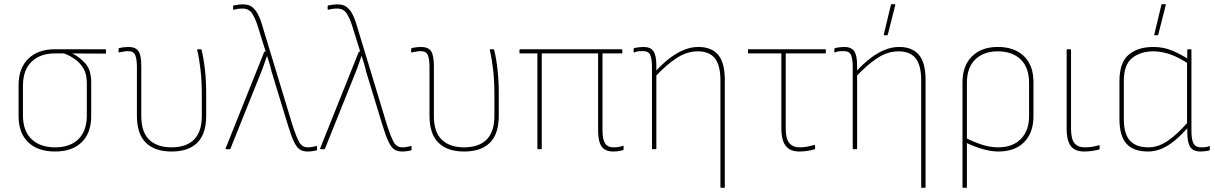

<svg xmlns="http://www.w3.org/2000/svg" viewBox="-20 -715 5822 920"><path d="M244 11Q161 11 115 -33.5Q69 -78 69 -159V-307Q69 -388 115.5 -433.5Q162 -479 243 -479H484Q488 -479 488 -475V-461Q488 -458 484 -458L328 -459V-458Q361 -442 389 -411Q417 -380 417 -321V-159Q417 -78 371.5 -33.5Q326 11 244 11ZM244 -9Q316 -9 356 -48.5Q396 -88 396 -162V-318Q396 -360 379.5 -387.5Q363 -415 337.5 -432.5Q312 -450 287 -459H243Q172 -459 131 -419Q90 -379 90 -304V-162Q90 -88 131 -48.5Q172 -9 244 -9Z M802 11Q722 11 679 -31Q636 -73 636 -161V-393Q636 -432 628 -451Q620 -470 594 -470Q585 -470 573.5 -468Q562 -466 552 -464Q548 -463 548 -466V-480Q548 -484 552 -485Q560 -487 572 -488.5Q584 -490 595 -490Q630 -490 643.5 -470Q657 -450 657 -399V-159Q657 -82 695 -45.5Q733 -9 802 -9Q872 -9 909.5 -46Q947 -83 947 -160V-263Q947 -326 941 -379.5Q935 -433 925 -475Q924 -479 927 -479H941Q945 -479 946 -475Q956 -435 962 -381.5Q968 -328 968 -266V-161Q968 -73 925.5 -31Q883 11 802 11Z M1454 11Q1432 11 1417 1.5Q1402 -8 1389 -35Q1376 -62 1361 -111L1281 -373Q1277 -392 1271.5 -410Q1266 -428 1260 -446H1259Q1252 -428 1246 -409Q1240 -390 1232 -371L1084 -2Q1083 0 1080 0H1064Q1063 0 1061.5 -1Q1060 -2 1061 -4L1246 -466Q1247 -468 1251 -468H1253L1213 -596Q1203 -627 1188 -650.5Q1173 -674 1142 -674Q1131 -674 1120 -672.5Q1109 -671 1100 -668Q1097 -667 1097 -671V-685Q1097 -688 1100 -689Q1109 -691 1121 -692.5Q1133 -694 1145 -694Q1172 -694 1188 -681.5Q1204 -669 1214.5 -649.5Q1225 -630 1232 -608L1381 -117Q1400 -58 1414 -33.5Q1428 -9 1455 -9Q1466 -9 1476.5 -11Q1487 -13 1495 -15Q1499 -17 1499 -12V2Q1499 4 1496 6Q1486 8 1475.5 9.5Q1465 11 1454 11Z M1907 11Q1885 11 1870 1.5Q1855 -8 1842 -35Q1829 -62 1814 -111L1734 -373Q1730 -392 1724.5 -410Q1719 -428 1713 -446H1712Q1705 -428 1699 -409Q1693 -390 1685 -371L1537 -2Q1536 0 1533 0H1517Q1516 0 1514.5 -1Q1513 -2 1514 -4L1699 -466Q1700 -468 1704 -468H1706L1666 -596Q1656 -627 1641 -650.5Q1626 -674 1595 -674Q1584 -674 1573 -672.5Q1562 -671 1553 -668Q1550 -667 1550 -671V-685Q1550 -688 1553 -689Q1562 -691 1574 -692.5Q1586 -694 1598 -694Q1625 -694 1641 -681.5Q1657 -669 1667.5 -649.5Q1678 -630 1685 -608L1834 -117Q1853 -58 1867 -33.5Q1881 -9 1908 -9Q1919 -9 1929.5 -11Q1940 -13 1948 -15Q1952 -17 1952 -12V2Q1952 4 1949 6Q1939 8 1928.5 9.5Q1918 11 1907 11Z M2204 11Q2124 11 2081 -31Q2038 -73 2038 -161V-393Q2038 -432 2030 -451Q2022 -470 1996 -470Q1987 -470 1975.5 -468Q1964 -466 1954 -464Q1950 -463 1950 -466V-480Q1950 -484 1954 -485Q1962 -487 1974 -488.5Q1986 -490 1997 -490Q2032 -490 2045.5 -470Q2059 -450 2059 -399V-159Q2059 -82 2097 -45.5Q2135 -9 2204 -9Q2274 -9 2311.5 -46Q2349 -83 2349 -160V-263Q2349 -326 2343 -379.5Q2337 -433 2327 -475Q2326 -479 2329 -479H2343Q2347 -479 2348 -475Q2358 -435 2364 -381.5Q2370 -328 2370 -266V-161Q2370 -73 2327.5 -31Q2285 11 2204 11Z M2918 11Q2894 11 2877.5 1Q2861 -9 2853.5 -31.5Q2846 -54 2846 -91V-459H2576V-3Q2576 0 2572 0H2558Q2555 0 2555 -3V-459H2473Q2469 -459 2469 -462V-475Q2469 -479 2473 -479H2958Q2962 -479 2962 -475V-462Q2962 -459 2958 -459H2867V-90Q2867 -47 2879.5 -28Q2892 -9 2920 -9Q2931 -9 2942 -10.5Q2953 -12 2964 -16Q2968 -18 2968 -13V1Q2968 3 2964 5Q2957 7 2944.5 9Q2932 11 2918 11Z M3436 185Q3432 185 3432 182V-330Q3432 -402 3405.5 -435.5Q3379 -469 3323 -469Q3270 -469 3220 -435.5Q3170 -402 3120 -348V-372Q3154 -409 3187.5 -435Q3221 -461 3256 -475.5Q3291 -490 3326 -490Q3389 -490 3421 -452.5Q3453 -415 3453 -332V182Q3453 185 3450 185ZM3108 0Q3104 0 3104 -3V-393Q3104 -432 3096 -451Q3088 -470 3062 -470Q3053 -470 3041.5 -469.5Q3030 -469 3020 -464Q3016 -463 3016 -466V-480Q3016 -484 3020 -485Q3028 -487 3040 -488.5Q3052 -490 3063 -490Q3097 -490 3111 -470Q3125 -450 3125 -400V-371V-362V-3Q3125 0 3122 0Z M3810 11Q3781 11 3762 -0.5Q3743 -12 3733.5 -36.5Q3724 -61 3724 -99V-459H3567Q3564 -459 3564 -462V-475Q3564 -479 3567 -479H3934Q3937 -479 3937 -475V-462Q3937 -459 3934 -459H3745V-99Q3745 -49 3762.5 -29Q3780 -9 3811 -9Q3831 -9 3849 -12.5Q3867 -16 3881 -20Q3885 -22 3885 -18L3886 -3Q3886 0 3881 1Q3871 4 3852 7.5Q3833 11 3810 11Z M4398 185Q4394 185 4394 182V-330Q4394 -402 4367.5 -435.5Q4341 -469 4285 -469Q4232 -469 4182 -435.5Q4132 -402 4082 -348V-372Q4116 -409 4149.5 -435Q4183 -461 4218 -475.5Q4253 -490 4288 -490Q4351 -490 4383 -452.5Q4415 -415 4415 -332V182Q4415 185 4412 185ZM4070 0Q4066 0 4066 -3V-393Q4066 -432 4058 -451Q4050 -470 4024 -470Q4015 -470 4003.5 -469.5Q3992 -469 3982 -464Q3978 -463 3978 -466V-480Q3978 -484 3982 -485Q3990 -487 4002 -488.5Q4014 -490 4025 -490Q4059 -490 4073 -470Q4087 -450 4087 -400V-371V-362V-3Q4087 0 4084 0ZM4217 -546Q4214 -546 4215 -550L4249 -692Q4250 -695 4253 -695H4267Q4271 -695 4270 -691L4234 -549Q4233 -546 4230 -546Z M4595 185Q4592 185 4592 182V-321Q4592 -400 4637.5 -445Q4683 -490 4761 -490Q4841 -490 4886.5 -446Q4932 -402 4932 -321V-159Q4932 -79 4887.5 -34Q4843 11 4764 11Q4729 11 4687.5 -1Q4646 -13 4603 -34V-56Q4645 -35 4684.5 -22Q4724 -9 4763 -9Q4832 -9 4871.5 -49Q4911 -89 4911 -158V-317Q4911 -391 4871 -430Q4831 -469 4761 -469Q4693 -469 4653 -430Q4613 -391 4613 -317V182Q4613 185 4609 185Z M5175 11Q5147 11 5128 0Q5109 -11 5100 -35.5Q5091 -60 5091 -98V-475Q5091 -479 5094 -479H5108Q5112 -479 5112 -475V-99Q5112 -49 5128.5 -29Q5145 -9 5177 -9Q5195 -9 5212.5 -11.5Q5230 -14 5244 -19Q5249 -20 5249 -16V-2Q5249 1 5244 2Q5234 5 5214.5 8Q5195 11 5175 11Z M5481 11Q5411 11 5377.5 -26.5Q5344 -64 5344 -145V-327Q5344 -416 5388.5 -453Q5433 -490 5506 -490Q5556 -490 5598 -472Q5640 -454 5675 -431V-409Q5629 -440 5587.5 -454.5Q5546 -469 5506 -469Q5446 -469 5405.5 -437.5Q5365 -406 5365 -327V-145Q5365 -74 5394 -41.5Q5423 -9 5483 -9Q5530 -9 5576 -40.5Q5622 -72 5674 -132V-106Q5641 -68 5609.5 -42Q5578 -16 5546.5 -2.5Q5515 11 5481 11ZM5732 11Q5697 11 5683 -11Q5669 -33 5669 -84V-108L5668 -116V-419L5669 -426V-475Q5669 -479 5672 -479H5686Q5689 -479 5689 -475V-86Q5689 -46 5699 -27.5Q5709 -9 5734 -9Q5742 -9 5753 -9.5Q5764 -10 5774 -15Q5777 -17 5777 -12V2Q5777 4 5774 6Q5767 8 5754.5 9.5Q5742 11 5732 11ZM5513 -546Q5510 -546 5511 -550L5545 -692Q5546 -695 5549 -695H5563Q5567 -695 5566 -691L5530 -549Q5529 -546 5526 -546Z"/></svg>

Font: Sofia Sans Semi Condensed Thin
Style: Regular
Weight: 250
Version: Version 4.100